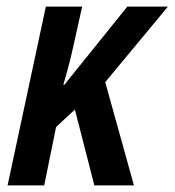

<svg xmlns="http://www.w3.org/2000/svg" viewBox="-20 -562 529 582"><path d="M3 0 119 -542H229L201 -416Q190 -366 172 -305H175L366 -542H489L299 -313L386 0H266L207 -230L150 -177L114 0Z"/></svg>

Font: Noto Sans Condensed SemiBold
Style: Italic
Weight: 600
Width: 3
Italic angle: -12°
Designer: Monotype Design Team
Foundry: Monotype Imaging Inc.
Version: Version 2.013; ttfautohint (v1.8.4.7-5d5b)